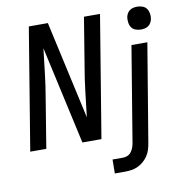

<svg xmlns="http://www.w3.org/2000/svg" viewBox="-99 -833 1098 1142"><g transform="rotate(-10 450.0 -262.0)"><path d="M29 0 150 -735H265L396 -143Q405 -218 413.5 -292.5Q422 -367 435 -441L483 -735H580L459 0H344L213 -592Q204 -517 195.5 -442.5Q187 -368 174 -294L126 0ZM502 215 503 131H566Q579 131 592 126Q605 121 614 110Q623 99 628 86.5Q633 74 636 61L732 -520H828L729 75Q726 93 720 112Q714 131 702.5 148Q691 165 675.5 178.5Q660 192 641.5 200.5Q623 209 604 212Q585 215 566 215ZM804 -601Q788 -601 772.5 -606.5Q757 -612 748 -624.5Q739 -637 736.5 -653.5Q734 -670 736 -687Q738 -698 744 -709Q750 -720 760 -727Q770 -734 781.5 -736.5Q793 -739 805 -739Q821 -739 836.5 -733.5Q852 -728 861 -715.5Q870 -703 873 -686.5Q876 -670 873 -653Q871 -642 865 -631Q859 -620 849 -613Q839 -606 827.5 -603.5Q816 -601 804 -601Z"/></g></svg>

Font: Iosevka Aile Medium Oblique
Style: Regular
Weight: 500
Italic angle: -9°
Designer: Belleve Invis
Foundry: Belleve Invis
Version: Version 31.1.0; ttfautohint (v1.8.4)